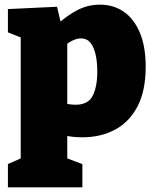

<svg xmlns="http://www.w3.org/2000/svg" viewBox="-20 -575 661 825"><path d="M14 230V130L93 95L69 126V-430L90 -406L14 -436V-536L225 -546L246 -458L225 -470Q272 -511 315.5 -533Q359 -555 409 -555Q468 -555 512 -524.5Q556 -494 581 -434.5Q606 -375 606 -288Q606 -186 571.5 -119Q537 -52 475.5 -18.5Q414 15 333 15Q312 15 290.5 12.5Q269 10 246 6L269 -15V126L251 99L334 130V230ZM305 -125Q359 -125 378.5 -164Q398 -203 398 -267Q398 -310 390.5 -342Q383 -374 368 -392Q353 -410 328 -410Q310 -410 290 -400Q270 -390 246 -370L269 -419V-97L246 -133Q280 -125 305 -125Z"/></svg>

Font: Bitter Thin Black
Style: Regular
Weight: 900
Version: Version 3.020